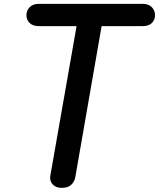

<svg xmlns="http://www.w3.org/2000/svg" viewBox="-20 -952 806 974"><path d="M293.5 1Q263 1 246.8 -17Q230.5 -35 235.5 -62L368.5 -819.5H177.5Q146 -819.5 130 -835.8Q114 -852 114 -874Q114 -899 130.8 -915.8Q147.5 -932.5 177.5 -932.5H704Q733.5 -932.5 750 -915.8Q766.5 -899 766.5 -874Q766.5 -852 750.8 -835.8Q735 -819.5 704 -819.5H495.5L361.5 -50.5Q357.5 -30.5 341.5 -14.8Q325.5 1 293.5 1Z"/></svg>

Font: Edu AU VIC WA NT Hand SemiBold
Style: Regular
Weight: 600
Version: Version 1.001